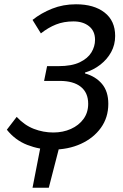

<svg xmlns="http://www.w3.org/2000/svg" viewBox="-20 -687 574 897"><path d="M132 190 169 0H257L208 190ZM224 12Q164 12 107.5 -10Q51 -32 12 -81L58 -141Q94 -102 138 -85Q182 -68 229 -68Q274 -68 311 -84.5Q348 -101 370 -131Q392 -161 392 -202Q392 -254 357.5 -281.5Q323 -309 259 -309H186L200 -378H253Q315 -378 352.5 -396Q390 -414 407 -442Q424 -470 424 -501Q424 -542 396 -564.5Q368 -587 323 -587Q278 -587 241.5 -572.5Q205 -558 171 -531L132 -594Q172 -626 223.5 -646.5Q275 -667 335 -667Q419 -667 468.5 -628.5Q518 -590 518 -519Q518 -478 499.5 -444Q481 -410 449 -385Q417 -360 377 -348V-344Q427 -330 456.5 -295Q486 -260 486 -202Q486 -138 451.5 -90Q417 -42 358 -15Q299 12 224 12Z"/></svg>

Font: Source Sans 3 Medium
Style: Italic
Weight: 500
Italic angle: -11°
Designer: Paul D. Hunt
Foundry: Adobe
Version: Version 3.052;hotconv 1.1.0;makeotfexe 2.6.0